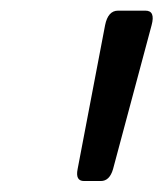

<svg xmlns="http://www.w3.org/2000/svg" viewBox="-20 -737 302 355"><path d="M174.3 -690.4Q179.7 -717.3 198.2 -717.3H249Q267.6 -717.3 260.3 -690.4L189 -424.3Q182.6 -402.3 166.5 -402.3H135.3Q119.1 -402.3 123.5 -424.3Z"/></svg>

Font: Istok
Style: Italic
Weight: 500
Italic angle: -13°
Designer: Andrey V. Panov
Foundry: Andrey V. Panov
Version: Version 1.0.3